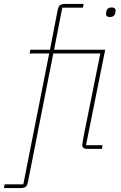

<svg xmlns="http://www.w3.org/2000/svg" viewBox="-82 -760 616 980"><path d="M69 -487 73 -506H173L212 -707Q216 -727 224 -733.5Q232 -740 253 -740H345L341 -721H236L194 -506H455L357 -19H442L438 0H362Q338 0 338 -21Q338 -30 346 -70L430 -487H190L61 167Q57 187 49 193.5Q41 200 20 200H-62L-58 181H37L169 -487ZM479 -673Q459 -673 459 -689Q459 -691 461 -703Q466 -722 488 -722Q508 -722 508 -706Q508 -704 506 -692Q501 -673 479 -673Z"/></svg>

Font: IBM Plex Sans Thin
Style: Italic
Weight: 100
Italic angle: -11.31°
Designer: Mike Abbink, Paul van der Laan, Pieter van Rosmalen
Foundry: Bold Monday
Version: Version 3.0